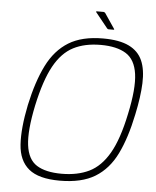

<svg xmlns="http://www.w3.org/2000/svg" viewBox="-56 -847 732 899"><g transform="rotate(5 310.5 -397.5)"><path d="M79 -335Q103 -447 141 -523Q179 -599 241.5 -637.5Q304 -676 403 -676Q480 -676 525 -654Q570 -632 588.5 -589.5Q607 -547 604.5 -483Q602 -419 584 -335Q561 -223 524 -147.5Q487 -72 424 -33.5Q361 5 258 5Q159 5 112.5 -33.5Q66 -72 61 -147.5Q56 -223 79 -335ZM113 -335Q88 -215 96.5 -148Q105 -81 147 -54.5Q189 -28 264 -28Q339 -28 393.5 -54.5Q448 -81 486.5 -147.5Q525 -214 550 -335Q576 -456 566.5 -523.5Q557 -591 513.5 -618Q470 -645 395 -645Q320 -645 266.5 -617.5Q213 -590 176 -523Q139 -456 113 -335ZM424 -721Q422 -721 421 -722Q420 -723 418 -724L360 -796Q359 -798 359.5 -799Q360 -800 361 -800H394Q396 -800 398 -799Q400 -798 402 -796L450 -725Q451 -724 451 -722.5Q451 -721 448 -721Z"/></g></svg>

Font: Glory Thin Thin
Style: Italic
Weight: 250
Italic angle: -12°
Version: Version 1.011